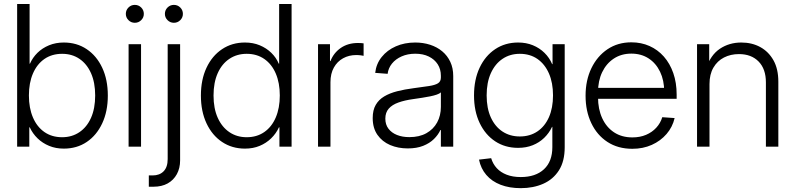

<svg xmlns="http://www.w3.org/2000/svg" viewBox="-20 -748 4056 979"><path d="M305.2 9.8Q264.2 9.8 230.5 -4.2Q196.8 -18.1 171.6 -42.5Q146.5 -66.9 131.8 -98.6H129.4V0H67.4V-727.5H130.9V-423.3H132.8Q146.5 -454.6 171.1 -478.8Q195.8 -502.9 230 -517.1Q264.2 -531.2 305.2 -531.2Q371.6 -531.2 422.1 -497.3Q472.7 -463.4 501.2 -402.6Q529.8 -341.8 529.8 -260.7Q529.8 -180.2 501.2 -119.1Q472.7 -58.1 422.4 -24.2Q372.1 9.8 305.2 9.8ZM296.9 -48.3Q346.7 -48.3 384.8 -74Q422.9 -99.6 444.1 -147.2Q465.3 -194.8 465.3 -261.2Q465.3 -327.1 444.1 -374.8Q422.9 -422.4 385 -448Q347.2 -473.6 296.9 -473.6Q244.6 -473.6 206.5 -447.3Q168.5 -420.9 147.9 -373Q127.4 -325.2 127.4 -261.2Q127.4 -197.3 147.9 -149.2Q168.5 -101.1 206.5 -74.7Q244.6 -48.3 296.9 -48.3Z M635.7 0V-522.5H699.2V0ZM667.5 -631.8Q648.4 -631.8 635 -645.3Q621.6 -658.7 621.6 -677.2Q621.6 -696.3 635 -709.7Q648.4 -723.1 667.5 -723.1Q686.5 -723.1 700 -709.7Q713.4 -696.3 713.4 -677.2Q713.4 -658.7 700 -645.3Q686.5 -631.8 667.5 -631.8Z M835 -522.5H898.4V69.8Q898.4 109.4 881.8 139.9Q865.2 170.4 835 187.3Q804.7 204.1 762.7 204.1H738.8V146.5H758.3Q793.9 146.5 814.5 125.2Q835 104 835 63ZM866.7 -631.8Q847.7 -631.8 834.2 -645.3Q820.8 -658.7 820.8 -677.2Q820.8 -696.3 834.2 -709.7Q847.7 -723.1 866.7 -723.1Q885.7 -723.1 899.2 -709.7Q912.6 -696.3 912.6 -677.2Q912.6 -658.7 899.2 -645.3Q885.7 -631.8 866.7 -631.8Z M1229 9.8Q1163.1 9.8 1112.3 -24.2Q1061.5 -58.1 1033 -119.1Q1004.4 -180.2 1004.4 -260.7Q1004.4 -341.8 1033 -402.6Q1061.5 -463.4 1112.3 -497.3Q1163.1 -531.2 1229 -531.2Q1270.5 -531.2 1304.4 -517.1Q1338.4 -502.9 1363.3 -478.8Q1388.2 -454.6 1401.4 -423.3H1403.3V-727.5H1466.8V0H1404.8V-98.6H1402.3Q1387.7 -66.9 1362.5 -42.5Q1337.4 -18.1 1304 -4.2Q1270.5 9.8 1229 9.8ZM1237.8 -48.3Q1289.6 -48.3 1327.6 -74.7Q1365.7 -101.1 1386.2 -149.2Q1406.7 -197.3 1406.7 -261.2Q1406.7 -325.2 1386.2 -373Q1365.7 -420.9 1327.6 -447.3Q1289.6 -473.6 1237.8 -473.6Q1188 -473.6 1149.7 -448Q1111.3 -422.4 1090.1 -374.8Q1068.8 -327.1 1068.8 -261.2Q1068.8 -194.8 1090.3 -147.2Q1111.8 -99.6 1149.9 -74Q1188 -48.3 1237.8 -48.3Z M1601.6 0V-522.5H1662.6V-436.5H1665Q1681.2 -478.5 1717.8 -503.7Q1754.4 -528.8 1805.2 -528.8Q1814 -528.8 1821.3 -528.3Q1828.6 -527.8 1834 -526.9V-463.4Q1830.1 -464.4 1819.8 -465.8Q1809.6 -467.3 1795.9 -467.3Q1759.3 -467.3 1729.5 -450.9Q1699.7 -434.6 1682.4 -403.6Q1665 -372.6 1665 -328.6V0Z M2059.1 8.8Q2009.8 8.8 1969.2 -8.5Q1928.7 -25.9 1904.5 -60.5Q1880.4 -95.2 1880.4 -146Q1880.4 -186.5 1895.8 -213.1Q1911.1 -239.7 1939 -256.3Q1966.8 -272.9 2005.1 -282.7Q2043.5 -292.5 2088.9 -298.3Q2136.7 -304.7 2167.5 -309.3Q2198.2 -314 2213.1 -323.2Q2228 -332.5 2228 -352.5V-361.8Q2228 -395 2211.9 -420.2Q2195.8 -445.3 2166.5 -459.7Q2137.2 -474.1 2097.7 -474.1Q2058.6 -474.1 2027.8 -460.4Q1997.1 -446.8 1978.5 -423.6Q1960 -400.4 1956.5 -371.6L1893.1 -376.5Q1898.4 -422.9 1926.3 -457.5Q1954.1 -492.2 1998.3 -511.7Q2042.5 -531.2 2097.2 -531.2Q2137.7 -531.2 2173.1 -519.8Q2208.5 -508.3 2234.9 -486.3Q2261.2 -464.4 2276.1 -432.6Q2291 -400.9 2291 -360.4V0H2228V-85H2225.6Q2214.4 -60.5 2192.6 -39.1Q2170.9 -17.6 2137.7 -4.4Q2104.5 8.8 2059.1 8.8ZM2067.4 -48.8Q2118.2 -48.8 2154.1 -68.8Q2189.9 -88.9 2209 -123.8Q2228 -158.7 2228 -203.1V-276.9Q2221.2 -270.5 2207 -265.6Q2192.9 -260.7 2173.8 -256.8Q2154.8 -252.9 2132.6 -249.5Q2110.4 -246.1 2086.9 -242.7Q2043.5 -236.8 2011.5 -225.3Q1979.5 -213.9 1962.2 -194.1Q1944.8 -174.3 1944.8 -143.1Q1944.8 -112.8 1960.7 -91.8Q1976.6 -70.8 2004.2 -59.8Q2031.7 -48.8 2067.4 -48.8Z M2635.3 211.4Q2577.1 211.4 2532.5 194.1Q2487.8 176.8 2459.7 144Q2431.6 111.3 2422.4 65.9L2484.4 58.6Q2493.2 87.9 2512.9 109.4Q2532.7 130.9 2563.5 142.8Q2594.2 154.8 2635.3 154.8Q2710.9 154.8 2753.7 115Q2796.4 75.2 2796.4 2.4V-101.1H2794.9Q2779.8 -69.3 2754.9 -45.2Q2730 -21 2696.5 -7.6Q2663.1 5.9 2621.6 5.9Q2555.7 5.9 2505.1 -27.3Q2454.6 -60.5 2425.8 -120.8Q2397 -181.2 2397 -261.2Q2397 -341.8 2425.5 -402.6Q2454.1 -463.4 2504.9 -497.3Q2555.7 -531.2 2622.1 -531.2Q2663.1 -531.2 2697 -517.3Q2731 -503.4 2756.3 -478.5Q2781.7 -453.6 2795.4 -420.9H2797.4V-522.5H2859.4V2.9Q2859.4 74.2 2830.1 120.4Q2800.8 166.5 2750 189Q2699.2 211.4 2635.3 211.4ZM2630.4 -52.2Q2682.1 -52.2 2720.2 -77.9Q2758.3 -103.5 2779.1 -150.6Q2799.8 -197.8 2799.8 -261.7Q2799.8 -325.7 2779.1 -373.3Q2758.3 -420.9 2720.5 -447.3Q2682.6 -473.6 2630.4 -473.6Q2580.6 -473.6 2542.5 -448Q2504.4 -422.4 2482.9 -375Q2461.4 -327.6 2461.4 -261.7Q2461.4 -195.8 2482.9 -148.9Q2504.4 -102.1 2542.5 -77.1Q2580.6 -52.2 2630.4 -52.2Z M3204.1 10.7Q3130.9 10.7 3077.4 -24.2Q3023.9 -59.1 2994.9 -120.4Q2965.8 -181.6 2965.8 -259.8Q2965.8 -338.9 2995.6 -400.4Q3025.4 -461.9 3077.9 -497.1Q3130.4 -532.2 3199.2 -532.2Q3249.5 -532.2 3291.7 -513.4Q3334 -494.6 3365 -459.5Q3396 -424.3 3413.1 -375.2Q3430.2 -326.2 3430.2 -265.6V-244.1H3001.5V-299.8H3394L3366.7 -281.2Q3366.7 -338.4 3345.7 -382.1Q3324.7 -425.8 3287.1 -450.2Q3249.5 -474.6 3199.2 -474.6Q3148.4 -474.6 3110.1 -449.5Q3071.8 -424.3 3050.5 -380.1Q3029.3 -335.9 3029.3 -277.8V-252Q3029.3 -191.9 3050.5 -145.5Q3071.8 -99.1 3111.1 -73.2Q3150.4 -47.4 3204.6 -47.4Q3243.2 -47.4 3274.2 -60.5Q3305.2 -73.7 3326.4 -96.9Q3347.7 -120.1 3356.9 -150.4L3419.9 -146Q3409.2 -100.1 3378.7 -64.7Q3348.1 -29.3 3303.5 -9.3Q3258.8 10.7 3204.1 10.7Z M3597.7 -319.3V0H3534.2V-522.5H3596.2V-398.9H3580.6Q3603 -467.3 3650.6 -499.3Q3698.2 -531.2 3759.8 -531.2Q3814 -531.2 3856.4 -508.1Q3898.9 -484.9 3923.8 -440.7Q3948.7 -396.5 3948.7 -331.5V0H3885.3V-327.6Q3885.3 -396.5 3848.1 -434.3Q3811 -472.2 3748 -472.2Q3705.6 -472.2 3671.6 -454.8Q3637.7 -437.5 3617.7 -403.3Q3597.7 -369.1 3597.7 -319.3Z"/></svg>

Font: Inter 28pt Light
Style: Regular
Weight: 300
Designer: Rasmus Andersson
Foundry: rsms
Version: Version 4.001;git-66647c0bb